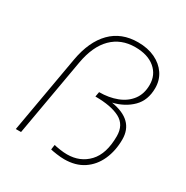

<svg xmlns="http://www.w3.org/2000/svg" viewBox="-158 -812 927 955"><g transform="rotate(30 305.0 -334.0)"><path d="M337 10Q318 10 293 6.5Q268 3 257 0L261 -28Q272 -25 295 -21.5Q318 -18 337 -18Q412 -18 459.5 -68.5Q507 -119 507 -220Q507 -285 457 -311.5Q407 -338 316 -338L321 -366Q377 -366 422.5 -383.5Q468 -401 494.5 -436Q521 -471 521 -523Q521 -580 479.5 -615Q438 -650 366 -650Q285 -650 232.5 -598Q180 -546 162 -444L84 0H54L132 -444Q152 -557 211.5 -617.5Q271 -678 366 -678Q422 -678 464 -658Q506 -638 529.5 -603Q553 -568 553 -523Q553 -453 511 -411Q469 -369 403 -353Q539 -331 539 -220Q539 -155 515.5 -102.5Q492 -50 447 -20Q402 10 337 10Z"/></g></svg>

Font: Gantari Thin
Style: Italic
Weight: 100
Italic angle: -10°
Designer: Anugrah Pasau
Foundry: Lafontype
Version: Version 1.000; ttfautohint (v1.8.4.7-5d5b)